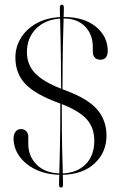

<svg xmlns="http://www.w3.org/2000/svg" viewBox="-20 -770 529 842"><path d="M256.5 40.5Q256.5 52.5 248 52.5Q239 52.5 239 41Q239 32.5 239.2 21.8Q239.5 11 240 -3.5Q181 -5 135.8 -27Q90.5 -49 65 -84.8Q39.5 -120.5 39.5 -163.5Q39.5 -181 48.2 -192.5Q57 -204 71.5 -204Q86 -204 95 -194.8Q104 -185.5 104 -169.5V-139Q104 -85.5 140 -48.8Q176 -12 240 -9.5Q241 -49 242.8 -120.2Q244.5 -191.5 244.5 -315.5Q242.5 -316.5 241 -317Q133 -356.5 90.2 -402.8Q47.5 -449 47.5 -517.5Q47.5 -564.5 71.8 -603.8Q96 -643 140 -667.5Q184 -692 243 -695Q243 -708 242.8 -718.2Q242.5 -728.5 242.5 -737Q242.5 -749.5 251.5 -749.5Q260 -749.5 260 -736.5Q260 -729 259.8 -719Q259.5 -709 259 -695.5Q348.5 -695.5 400.5 -652.8Q452.5 -610 452.5 -546.5Q452.5 -529 444.5 -518.5Q436.5 -508 421 -508Q404.5 -508 395.8 -517.5Q387 -527 387 -542.5V-564Q387 -619 352.8 -654Q318.5 -689 259 -689Q257.5 -650.5 256 -577.8Q254.5 -505 254 -378.5Q257 -377.5 259.5 -376.5Q363.5 -339 405.2 -291Q447 -243 447 -175.5Q447 -102.5 395.5 -54Q344 -5.5 255.5 -3.5Q256 11.5 256.2 22Q256.5 32.5 256.5 40.5ZM98 -540.5Q98 -488.5 132.5 -450.5Q167 -412.5 248 -381Q247.5 -506.5 246 -578Q244.5 -649.5 243.5 -688.5Q177 -684 137.5 -643.5Q98 -603 98 -540.5ZM393.5 -153Q393.5 -209.5 361 -246.2Q328.5 -283 251 -313.5Q251 -191 252.5 -119.8Q254 -48.5 255.5 -9.5Q318 -12 355.8 -49.8Q393.5 -87.5 393.5 -153Z"/></svg>

Font: Fraunces 144pt S000 Light
Style: Regular
Weight: 300
Version: Version 1.000; ttfautohint (v1.8.3)